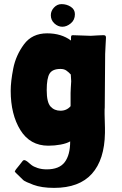

<svg xmlns="http://www.w3.org/2000/svg" viewBox="-20 -754 593 933"><path d="M56 85Q50 79 53 77Q55 72 60 66L73 50Q78 43 91 27Q94 24 98 24Q102 24 109 28.5Q116 33 121 38Q122 39 132.5 47.5Q143 56 163 62.5Q183 69 207 69Q268 69 294.5 34Q321 -1 321 -67Q304 -57 275 -51.5Q246 -46 215 -46Q126 -46 79 -122Q32 -198 32 -313Q32 -358 44.5 -421.5Q57 -485 96.5 -538.5Q136 -592 209 -592Q278 -592 325 -557V-564V-570Q325 -577 326.5 -580Q328 -583 334 -583L421 -580L456 -582L480 -583H484Q489 -583 492 -580.5Q495 -578 495 -571L493 -534L491 -492L489 -232Q487 -218 490 -133V-108Q488 22 426.5 90.5Q365 159 243 159Q182 159 142 144Q102 129 93.5 121.5Q85 114 56 85ZM323 -238V-302L324 -326L326 -359L324 -392Q313 -404 302 -411.5Q291 -419 274 -419Q235 -419 221 -396.5Q207 -374 207 -316Q207 -257 225.5 -236.5Q244 -216 274 -216Q304 -216 323 -238ZM227 -680Q227 -701 242.5 -717.5Q258 -734 279 -734Q304 -734 324 -721Q344 -708 344 -685Q344 -657 324 -640.5Q304 -624 283 -624Q262 -624 244.5 -640Q227 -656 227 -680Z"/></svg>

Font: Barriecito
Style: Regular
Weight: 400
Designer: Pablo Cosgaya & Sergio Jiménez
Foundry: Pablo Cosgaya & Sergio Jiménez
Version: Version 1.001